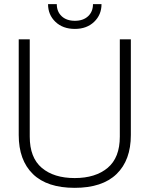

<svg xmlns="http://www.w3.org/2000/svg" viewBox="-20 -888 719 923"><path d="M211 -868H253Q253 -832 276.5 -810Q300 -788 340 -788Q380 -788 403.5 -810Q427 -832 427 -868H468Q468 -817 432.5 -783Q397 -749 340 -749Q282 -749 246.5 -783Q211 -817 211 -868ZM70 -239V-699H123V-231Q123 -130 181 -81Q239 -32 339 -32Q439 -32 497.5 -81Q556 -130 556 -231V-699H609V-239Q609 -118 540.5 -51.5Q472 15 339 15Q206 15 138 -51.5Q70 -118 70 -239Z"/></svg>

Font: Prompt ExtraLight
Style: Regular
Weight: 275
Designer: Katatrad Team
Foundry: CadsonDemak
Version: Version 1.000